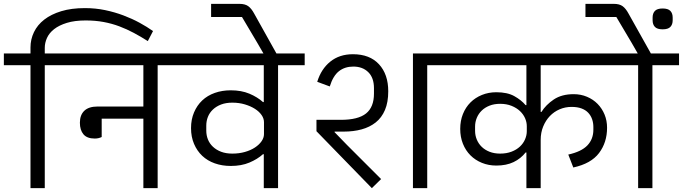

<svg xmlns="http://www.w3.org/2000/svg" viewBox="-40 -975 3539 995"><path d="M118 -637H-20V-698H118V-729Q118 -771 136 -808.5Q154 -846 189.5 -873.5Q225 -901 277.5 -917Q330 -933 400 -933Q455 -933 505 -922.5Q555 -912 600 -895Q645 -878 683.5 -857Q722 -836 753 -814L726 -762Q690 -785 653.5 -804.5Q617 -824 578.5 -838.5Q540 -853 497 -861Q454 -869 404 -869Q347 -869 306.5 -856.5Q266 -844 240.5 -824Q215 -804 203.5 -778.5Q192 -753 192 -727V-698H330V-637H192V0H118Z M451 -257Q411 -257 392.5 -279Q374 -301 374 -339Q374 -379 397 -401Q420 -423 466 -423H703V-637H290V-698H915V-637H777V0H703V-360H487V-265Q471 -257 451 -257Z M1327 -176H1323Q1294 -150 1252.5 -132.5Q1211 -115 1156 -115Q1111 -115 1073 -128.5Q1035 -142 1008 -167.5Q981 -193 965.5 -229.5Q950 -266 950 -311Q950 -356 965.5 -392.5Q981 -429 1008 -454.5Q1035 -480 1073 -493.5Q1111 -507 1156 -507Q1211 -507 1252.5 -489.5Q1294 -472 1323 -446H1327V-637H875V-698H1539V-637H1401V0H1327ZM1164 -179Q1199 -179 1229 -187.5Q1259 -196 1281 -210.5Q1303 -225 1315.5 -243Q1328 -261 1328 -280V-342Q1328 -361 1315.5 -379Q1303 -397 1281 -411Q1259 -425 1229 -434Q1199 -443 1164 -443Q1131 -443 1106 -433.5Q1081 -424 1063.5 -407.5Q1046 -391 1037.5 -369.5Q1029 -348 1029 -324V-298Q1029 -274 1037.5 -252.5Q1046 -231 1063.5 -214.5Q1081 -198 1106 -188.5Q1131 -179 1164 -179Z M1294 -752 1214 -887H1054V-955H1201Q1230 -955 1246.5 -943Q1263 -931 1277 -905L1397 -690V-669H1342Z M2100 -698H2312V-637H2174V0H2100ZM1600 -295V-354H1726Q1816 -354 1857 -387Q1898 -420 1898 -490V-518Q1898 -572 1868.5 -601Q1839 -630 1791 -630Q1747 -630 1716.5 -606Q1686 -582 1669 -527L1604 -551Q1624 -617 1671.5 -655.5Q1719 -694 1789 -694Q1876 -694 1924 -642Q1972 -590 1972 -502Q1972 -445 1955 -405Q1938 -365 1907 -340.5Q1876 -316 1834 -304.5Q1792 -293 1741 -293H1695L1693 -291L1758 -224L1935 -47L1887 0Z M2688 -185H2684Q2659 -153 2621.5 -135Q2584 -117 2532 -117Q2492 -117 2457.5 -131Q2423 -145 2398 -170Q2373 -195 2359 -230Q2345 -265 2345 -307Q2345 -349 2359 -384Q2373 -419 2398 -444Q2423 -469 2457.5 -483Q2492 -497 2532 -497Q2589 -497 2625 -477Q2661 -457 2684 -430H2688V-637H2272V-698H3169V-637H2762V-395H2766Q2789 -432 2830 -459.5Q2871 -487 2933 -487Q2970 -487 3002 -473.5Q3034 -460 3057 -436.5Q3080 -413 3093 -381.5Q3106 -350 3106 -313Q3106 -237 3064.5 -182Q3023 -127 2931 -107L2905 -174Q2973 -189 3004 -221.5Q3035 -254 3035 -303V-317Q3035 -338 3028.5 -357Q3022 -376 3008.5 -390.5Q2995 -405 2973.5 -413Q2952 -421 2922 -421Q2889 -421 2860 -408.5Q2831 -396 2809.5 -373.5Q2788 -351 2775 -319.5Q2762 -288 2762 -250V0H2688ZM2552 -179Q2585 -179 2611 -189Q2637 -199 2654.5 -215.5Q2672 -232 2681 -253Q2690 -274 2690 -295V-321Q2690 -342 2681 -362.5Q2672 -383 2654.5 -399.5Q2637 -416 2611 -426.5Q2585 -437 2552 -437Q2521 -437 2497 -427.5Q2473 -418 2456.5 -402Q2440 -386 2431 -364.5Q2422 -343 2422 -319V-297Q2422 -273 2431 -251.5Q2440 -230 2456.5 -214Q2473 -198 2497 -188.5Q2521 -179 2552 -179Z M3267 -637H3129V-698H3265L3234 -752L3154 -887H2994V-955H3141Q3170 -955 3186.5 -943Q3203 -931 3217 -905L3333 -698H3479V-637H3341V0H3267ZM3394 -823Q3366 -823 3354 -835.5Q3342 -848 3342 -870V-884Q3342 -906 3354 -918.5Q3366 -931 3394 -931Q3422 -931 3434 -918.5Q3446 -906 3446 -884V-870Q3446 -848 3434 -835.5Q3422 -823 3394 -823Z"/></svg>

Font: IBM Plex Sans Devanagari
Style: Regular
Weight: 400
Designer: Mike Abbink, Paul van der Laan, Pieter van Rosmalen, Erin McLaughlin
Foundry: Bold Monday
Version: Version 1.1